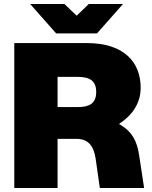

<svg xmlns="http://www.w3.org/2000/svg" viewBox="-20 -934 753 954"><path d="M51 0H266V-244H360C418 -244 445 -210 455 -147L476 0H696L671 -165C661 -230 638 -281 571 -318C636 -360 679 -420 679 -498C679 -623 598 -720 412 -720H51ZM130 -914 259 -768H462L591 -914H421L361 -856L300 -914ZM266 -402V-552H366C423 -552 458 -535 458 -477C458 -419 423 -402 366 -402Z"/></svg>

Font: Aspekta 950
Style: Regular
Weight: 950
Designer: Ivo Dolenc
Version: Version 2.000